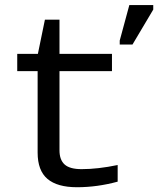

<svg xmlns="http://www.w3.org/2000/svg" viewBox="-20 -745 640 772"><path d="M49.3 -459V-528.3H132.3L160.6 -666H219.2V-528.3H430.2V-459H219.2V-140.6Q219.2 -102.1 240 -83.5Q260.7 -64.9 308.1 -64.9Q373.5 -64.9 453.1 -81.5V-14.6Q370.6 7.8 289.6 7.8Q210.4 7.8 170.9 -25.6Q131.3 -59.1 131.3 -131.3V-459ZM461.4 -565.9V-582L500 -724.6H596.2V-706.5L512.7 -565.9Z"/></svg>

Font: Cousine
Style: Regular
Weight: 400
Monospace: yes
Designer: Steve Matteson
Foundry: Ascender Corporation
Version: Version 1.20